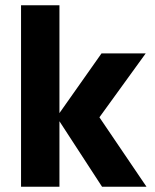

<svg xmlns="http://www.w3.org/2000/svg" viewBox="-20 -710 588 730"><path d="M206 0H60V-690H206V-280L366 -507H534L358 -264L537 0H368L206 -249Z"/></svg>

Font: Hind Colombo
Style: Bold
Weight: 700
Designer: Jyotish Sonowal, Aditi Pimprikar
Foundry: Indian Type Foundry
Version: Version 1.000;PS 1.0;hotconv 1.0.86;makeotf.lib2.5.63406; tt